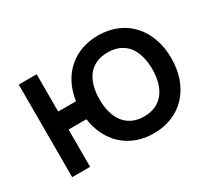

<svg xmlns="http://www.w3.org/2000/svg" viewBox="-113 -755 1071 970"><g transform="rotate(-30 422.0 -270.0)"><path d="M539 15C700 15 804 -101.5 804 -270.5C804 -437.5 701.5 -555 539 -555C397 -555 297.5 -463 278 -322.5H174V-540H69.5V0H174V-217.5H278C297.5 -79 394.5 15 539 15ZM539 -83.5C438 -83.5 385.5 -156.5 385.5 -270.5C385.5 -380.5 434 -456.5 539 -456.5C641.5 -456.5 693 -383.5 693 -270.5C693 -160 642.5 -83.5 539 -83.5Z"/></g></svg>

Font: Vela Sans SemBd
Style: Regular
Weight: 600
Designer: Principal design: Mikhail Sharanda - project Manrope.
Design modification: Ravid Balaliev
Foundry: Mikhail Sharanda
Version: Version 1.001